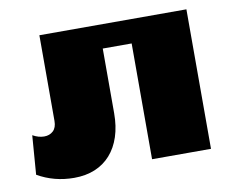

<svg xmlns="http://www.w3.org/2000/svg" viewBox="-63 -581 824 677"><g transform="rotate(-10 349.5 -242.5)"><path d="M117.2 -501H643.6V-1.5H432.6V-416H329.1V-184.6Q329.1 -137.7 316.9 -100.6Q304.7 -63.5 281.7 -37.6Q258.8 -11.7 225.8 2Q192.9 15.6 151.4 15.6Q79.6 15.6 20.5 -18.6L31.2 -158.2Q52.2 -146.5 72.3 -146.5Q91.8 -146.5 104.5 -158.4Q117.2 -170.4 117.2 -194.3V-199.2Z"/></g></svg>

Font: Paytone One
Style: Regular
Weight: 400
Designer: vernon adams
Foundry: vernon adams
Version: 1.000